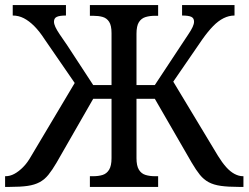

<svg xmlns="http://www.w3.org/2000/svg" viewBox="-28 -734 976 754"><path d="M-8 0V-42H-6Q11 -42 28 -51Q45 -60 62.5 -77.5Q80 -95 95 -122L282 -436V-384L147 -580Q127 -611 106.5 -631.5Q86 -652 65.5 -662.5Q45 -673 22 -673V-714H231V-673Q207 -673 195.5 -668Q184 -663 184 -649Q184 -640 189.5 -628Q195 -616 206.5 -599Q218 -582 236 -556L338 -400H410V-604Q410 -634 400.5 -648.5Q391 -663 375 -667.5Q359 -672 338 -672H325V-714H593V-672H580Q560 -672 543.5 -667Q527 -662 517.5 -647Q508 -632 508 -601V-400H580L683 -556Q700 -582 711.5 -599Q723 -616 728.5 -628Q734 -640 734 -649Q734 -663 723 -668Q712 -673 687 -673V-714H893V-673Q871 -673 850 -662.5Q829 -652 809 -631.5Q789 -611 767 -580L635 -388L637 -439L828 -122Q844 -96 860 -78Q876 -60 893 -51Q910 -42 926 -42H928V0H910Q868 0 839.5 -4Q811 -8 791.5 -18.5Q772 -29 757 -47.5Q742 -66 725 -95L580 -346H508V-113Q508 -83 517.5 -67.5Q527 -52 543.5 -47Q560 -42 580 -42H593V0H325V-42H338Q359 -42 375 -47Q391 -52 400.5 -67.5Q410 -83 410 -113V-346H338L194 -95Q177 -66 162 -47.5Q147 -29 127.5 -18.5Q108 -8 80.5 -4Q53 0 10 0Z"/></svg>

Font: Noto Serif SemiCondensed
Style: Regular
Weight: 400
Width: 4
Designer: Monotype Design Team
Foundry: Monotype Imaging Inc.
Version: Version 2.013